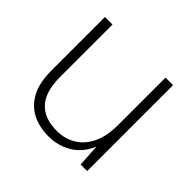

<svg xmlns="http://www.w3.org/2000/svg" viewBox="-134 -654 809 809"><g transform="rotate(45 270.0 -250.0)"><path d="M249 12Q194 12 152 -9.5Q110 -31 86 -76Q62 -121 62 -193V-512H107V-199Q107 -112 145.5 -70.5Q184 -29 257 -29Q305 -29 342.5 -51.5Q380 -74 401.5 -118.5Q423 -163 423 -228V-512H468V0H429L423 -100Q398 -43 352 -15.5Q306 12 249 12Z"/></g></svg>

Font: DM Sans 12pt ExtraLight
Style: Regular
Weight: 250
Version: Version 4.004;gftools[0.9.30]